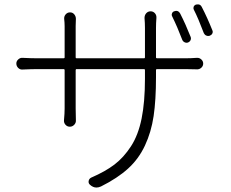

<svg xmlns="http://www.w3.org/2000/svg" viewBox="-20 -799 1040 866"><path d="M839.8 -632.8Q842.8 -625 839.4 -617.7Q835.9 -610.4 828.1 -607.4Q820.3 -604.5 812.5 -608.4Q804.7 -612.3 801.8 -620.1Q780.3 -676.8 756.8 -724.6Q752.9 -731.4 755.9 -738.8Q758.8 -746.1 765.6 -748Q770.5 -750 775.4 -750Q786.1 -750 793 -737.3Q817.4 -689.5 839.8 -632.8ZM683.6 -540Q683.6 -536.1 688.5 -536.1H815.4Q840.8 -536.1 867.2 -538.1Q878.9 -539.1 887.7 -531.2Q896.5 -523.4 896.5 -512.2Q896.5 -501 887.7 -493.2Q878.9 -485.4 867.2 -486.3Q841.8 -487.3 815.4 -487.3H688.5Q683.6 -487.3 683.6 -482.4V-451.2Q683.6 -347.7 672.9 -275.4Q662.1 -203.1 633.8 -142.6Q605.5 -82 557.6 -38.6Q509.8 4.9 435.5 42Q424.8 46.9 415 46.9Q399.4 46.9 385.7 34.2Q377.9 27.3 379.9 17.1Q381.8 6.8 391.6 2Q455.1 -25.4 496.6 -57.1Q538.1 -88.9 570.8 -139.2Q603.5 -189.5 618.7 -264.2Q633.8 -338.9 633.8 -443.4V-482.4Q633.8 -487.3 629.9 -487.3H325.2Q321.3 -487.3 321.3 -482.4V-309.6Q321.3 -290 322.3 -256.8Q323.2 -245.1 314.9 -236.3Q306.6 -227.5 294.9 -227.5Q283.2 -227.5 275.4 -236.3Q267.6 -245.1 268.6 -256.8Q271.5 -287.1 271.5 -309.6V-482.4Q271.5 -487.3 266.6 -487.3H149.4Q123 -487.3 82 -485.4Q70.3 -484.4 62 -492.7Q53.7 -501 53.7 -512.7Q53.7 -523.4 62.5 -531.2Q71.3 -539.1 82 -538.1Q121.1 -536.1 149.4 -536.1H266.6Q271.5 -536.1 271.5 -540V-680.7Q271.5 -696.3 269.5 -713.9Q268.6 -725.6 276.4 -734.4Q284.2 -743.2 295.9 -743.2Q307.6 -743.2 314.9 -734.4Q322.3 -725.6 322.3 -713.9Q321.3 -698.2 321.3 -681.6V-540Q321.3 -536.1 325.2 -536.1H629.9Q633.8 -536.1 633.8 -540V-672.9Q633.8 -695.3 631.8 -717.8Q631.8 -730.5 639.6 -739.3Q647.5 -748 659.2 -748Q670.9 -748 678.7 -739.3Q686.5 -730.5 685.5 -717.8Q683.6 -695.3 683.6 -672.9ZM854.5 -754.9Q852.5 -758.8 852.5 -762.7Q852.5 -765.6 853.5 -768.6Q856.4 -775.4 863.3 -778.3Q868.2 -779.3 873 -779.3Q884.8 -779.3 890.6 -766.6Q915 -719.7 937.5 -663.1Q939.5 -659.2 939.5 -655.3Q939.5 -651.4 937.5 -647.5Q933.6 -640.6 925.8 -637.7Q922.9 -636.7 918.9 -636.7Q915 -636.7 910.2 -638.7Q903.3 -641.6 899.4 -649.4Q874 -716.8 854.5 -754.9Z"/></svg>

Font: Gen Jyuu Gothic L Monospace Light
Style: Regular
Weight: 300
Designer: [Source Han Sans]
Ryoko NISHIZUKA  (kana & ideographs); Paul D. Hunt (Latin, Greek & Cyrillic); Wenlong ZHANG  (bopomofo
Version: Version 1.002.20150607